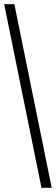

<svg xmlns="http://www.w3.org/2000/svg" viewBox="-20 -780 268 921"><path d="M179 121 0 -760H49L228 121Z"/></svg>

Font: Noto Serif Thai ExtraCondensed
Style: Regular
Weight: 400
Width: 2
Designer: Monotype Design Team
Foundry: Monotype Imaging Inc.
Version: Version 2.002; ttfautohint (v1.8.4.7-5d5b)